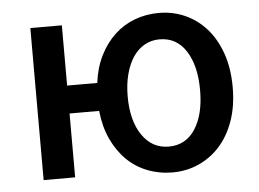

<svg xmlns="http://www.w3.org/2000/svg" viewBox="-45 -621 933 692"><g transform="rotate(-5 421.5 -275.5)"><path d="M87 0V-550H201V-332H310Q317 -387 338.5 -430Q360 -473 392 -503Q424 -533 465 -548.5Q506 -564 553 -564Q603 -564 647 -544.5Q691 -525 724 -488Q757 -451 776 -397Q795 -343 795 -274Q795 -206 776 -152.5Q757 -99 724 -62.5Q691 -26 647 -6.5Q603 13 553 13Q505 13 462.5 -3.5Q420 -20 388 -51.5Q356 -83 335 -128Q314 -173 308 -231H201V0ZM415 -274Q415 -186 451 -133.5Q487 -81 547 -81Q609 -81 643 -133.5Q677 -186 677 -274Q677 -362 643 -415.5Q609 -469 547 -469Q517 -469 492.5 -455Q468 -441 451 -415.5Q434 -390 424.5 -354Q415 -318 415 -274Z"/></g></svg>

Font: Kinto Sans Med
Style: Regular
Weight: 500
Designer: Authors: Ryoko NISHIZUKA  (kana & ideographs); Paul D. Hunt (Latin, Greek & Cyrillic); Wenlong ZHANG  (bopomofo); Sandol
Foundry: Adobe Systems Incorporated, ookami Inc.
Version: Version 0.001